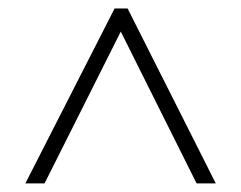

<svg xmlns="http://www.w3.org/2000/svg" viewBox="-20 -688 570 454"><path d="M40 -254.4 251 -668H281.7L490.2 -254.4H444.8L265.6 -613.3L85.4 -254.4Z"/></svg>

Font: Bpm'online Open Sans Light
Style: Regular
Weight: 300
Foundry: Ascender Corporation
Version: Version 1.10